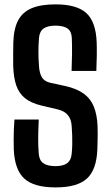

<svg xmlns="http://www.w3.org/2000/svg" viewBox="-20 -828 494 857"><path d="M228 8.5Q131.5 8.5 88.5 -30.8Q45.5 -70 41.5 -161Q41 -183.5 41 -205.5Q41 -227.5 41.8 -249.8Q42.5 -272 44.5 -294.5H153Q151 -254.5 150.5 -216.2Q150 -178 153 -142Q155 -113 173 -99.8Q191 -86.5 228 -86.5Q262.5 -86.5 280 -99.8Q297.5 -113 300 -142Q302 -161.5 302.5 -182.5Q303 -203.5 302.2 -224.5Q301.5 -245.5 300 -264.5Q298.5 -295.5 283 -314Q267.5 -332.5 238.5 -339.5L164.5 -357Q118 -368 91 -390.2Q64 -412.5 52.2 -447.8Q40.5 -483 39 -533Q38.5 -560 38.8 -586.5Q39 -613 39.5 -640Q41.5 -700.5 61.2 -737.5Q81 -774.5 121.8 -791.5Q162.5 -808.5 228 -808.5Q323 -808.5 365.5 -769.5Q408 -730.5 411.5 -639.5Q412.5 -613 412 -579Q411.5 -545 410 -511.5H299.5Q301 -551.5 301.5 -587.5Q302 -623.5 300.5 -658.5Q299.5 -687.5 281.8 -700.5Q264 -713.5 227.5 -713.5Q192 -713.5 174.2 -700.5Q156.5 -687.5 154 -658.5Q151.5 -626.5 151.5 -595.8Q151.5 -565 154 -533Q156 -501.5 167 -483Q178 -464.5 204.5 -458.5L271.5 -444Q323 -432.5 354 -409.8Q385 -387 399.2 -351Q413.5 -315 415.5 -264.5Q416 -248.5 416 -230.5Q416 -212.5 415.5 -194.8Q415 -177 414.5 -161Q411 -70 367.8 -30.8Q324.5 8.5 228 8.5Z"/></svg>

Font: Big Shoulders Text Thin
Style: Bold
Weight: 700
Version: Version 2.002